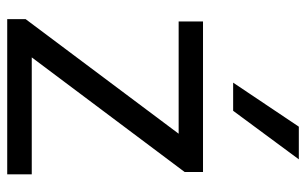

<svg xmlns="http://www.w3.org/2000/svg" viewBox="-178 -670 848 532"><g transform="rotate(90 246.0 -404.0)"><path d="M139 -68H463V0H33V-51L350.5 -475H39.5V-542.5H456.5V-491.5ZM209 -626 331 -808H421.5L287 -626Z"/></g></svg>

Font: Encode Sans Semi Expanded
Style: Regular
Weight: 400
Width: 6
Designer: Multiple Designers
Foundry: Impallari Type
Version: Version 2.000